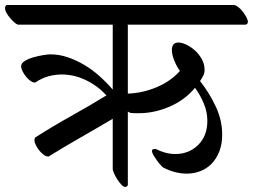

<svg xmlns="http://www.w3.org/2000/svg" viewBox="-52 -707 1005 763"><path d="M139 -85Q131 -85 121.5 -92Q112 -99 104 -109Q96 -119 90.5 -130Q85 -141 85 -150Q85 -158 90 -162Q159 -206 230 -245.5Q301 -285 371 -328Q336 -366 289.5 -388.5Q243 -411 193 -411Q166 -411 139.5 -403.5Q113 -396 88 -379H86Q78 -379 68.5 -386Q59 -393 51 -403Q43 -413 37.5 -424Q32 -435 32 -444Q32 -456 47 -465Q62 -474 81.5 -479.5Q101 -485 120 -488Q139 -491 148 -491Q183 -491 217 -479.5Q251 -468 283 -449Q315 -430 343.5 -404.5Q372 -379 396 -351V-609H19Q13 -611 4.5 -618.5Q-4 -626 -12 -635.5Q-20 -645 -26 -655.5Q-32 -666 -32 -675Q-32 -683 -26 -687H879Q886 -686 895.5 -678.5Q905 -671 913 -660.5Q921 -650 927 -639Q933 -628 933 -620Q933 -611 924 -609H455Q456 -607 456 -603V-335Q514 -337 569.5 -360Q625 -383 663 -425Q650 -443 640.5 -466.5Q631 -490 631 -509Q631 -522 637 -530Q643 -538 658 -538Q670 -538 687.5 -530Q705 -522 721.5 -507.5Q738 -493 749.5 -473Q761 -453 761 -429Q761 -417 755.5 -406Q750 -395 743 -385Q780 -338 805.5 -283.5Q831 -229 831 -172Q831 -134 819.5 -105Q808 -76 789 -56.5Q770 -37 744.5 -27Q719 -17 690 -17Q644 -17 597 -41Q594 -43 586.5 -51Q579 -59 571.5 -69.5Q564 -80 558 -90Q552 -100 552 -107Q552 -115 562 -115H567Q606 -95 645 -95Q699 -95 735.5 -131Q772 -167 772 -227Q772 -262 758 -295.5Q744 -329 723 -358Q682 -309 621.5 -283Q561 -257 498 -257Q488 -257 475 -257.5Q462 -258 456 -264V29Q452 36 446 36Q439 36 430.5 27Q422 18 414.5 6.5Q407 -5 402 -16.5Q397 -28 396 -33V-235Q332 -197 268 -160.5Q204 -124 141 -85Z"/></svg>

Font: Asar
Style: Regular
Weight: 400
Designer: Eben Sorkin
Foundry: Eben Sorkin, Pria Ravichandran
Version: Version 1.003; ttfautohint (v1.3) -l 8 -r 50 -G 0 -x 0 -H 45